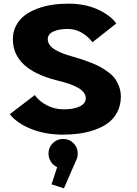

<svg xmlns="http://www.w3.org/2000/svg" viewBox="-20 -726 750 1051"><path d="M325 11Q228 11 150.2 -20.2Q72.5 -51.5 33.5 -101L170.5 -205.5Q192 -174 234.5 -150.8Q277 -127.5 329.5 -127.5Q383.5 -127.5 416.5 -143.5Q449.5 -159.5 449.5 -188Q449.5 -221 408 -245Q366.5 -269 287.5 -287Q50.5 -348 50.5 -511.5Q50.5 -553 68.2 -586.5Q86 -620 115.5 -642Q145 -664 184.8 -678.8Q224.5 -693.5 266.8 -699.8Q309 -706 354 -706Q445 -706 514.5 -674.5Q584 -643 616.5 -597.5L486 -494.5Q465 -524.5 429.2 -546Q393.5 -567.5 350 -567.5Q303 -567.5 272.2 -553.5Q241.5 -539.5 241.5 -511.5Q241.5 -481 275.5 -457.8Q309.5 -434.5 382 -415Q412.5 -406 431.8 -399.8Q451 -393.5 481.2 -381.5Q511.5 -369.5 531 -358.5Q550.5 -347.5 573.5 -330.5Q596.5 -313.5 609.8 -295Q623 -276.5 632.2 -251.2Q641.5 -226 641.5 -197.5Q641.5 -150 622.2 -113Q603 -76 572 -53Q541 -30 498.5 -15.2Q456 -0.5 413.8 5.2Q371.5 11 325 11ZM405.5 114Q405.5 137 394.5 156.5L330 305L262 283L293 189Q271.5 179.5 258.5 159.2Q245.5 139 245.5 114Q245.5 81 268.8 57.8Q292 34.5 325.5 34.5Q359 34.5 382.2 57.8Q405.5 81 405.5 114Z"/></svg>

Font: League Mono ExtraBold
Style: Regular
Weight: 800
Width: 6
Designer: Tyler Finck
Foundry: The League of Moveable Type / Tyler Finck
Version: Version 2.210